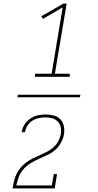

<svg xmlns="http://www.w3.org/2000/svg" viewBox="-20 -870 540 1060"><path d="M173 -446V-463H265L326 -829L217 -766L208 -780L330 -850H348L283 -463H365V-446ZM282 170H49Q53 150 57.5 129.5Q62 109 71.5 90Q81 71 95 54.5Q109 38 126.5 25.5Q144 13 163.5 3.5Q183 -6 202.5 -14.5Q222 -23 241 -33Q260 -43 276 -57.5Q292 -72 302 -91Q312 -110 316 -131Q316 -131 316 -131Q316 -131 316 -131Q319 -150 315 -168.5Q311 -187 298.5 -199.5Q286 -212 268 -217Q250 -222 231 -222Q212 -222 193.5 -218Q175 -214 158.5 -203.5Q142 -193 131.5 -176.5Q121 -160 118 -141Q118 -141 117.5 -141Q117 -141 117 -140H100Q100 -141 100 -141Q100 -141 100 -141Q103 -163 115.5 -182.5Q128 -202 147 -215Q166 -228 187.5 -233Q209 -238 231 -238Q254 -238 276 -232.5Q298 -227 313 -211.5Q328 -196 332.5 -173.5Q337 -151 333 -128Q329 -104 316.5 -81.5Q304 -59 284.5 -42Q265 -25 241.5 -14.5Q218 -4 195 6.5Q172 17 149.5 30.5Q127 44 110 63.5Q93 83 84 106.5Q75 130 70 154H266L277 91H295ZM76 -333 79 -347H424L421 -333Z"/></svg>

Font: Iosevka Slab Thin Oblique
Style: Regular
Weight: 100
Italic angle: -9°
Monospace: yes
Designer: Belleve Invis
Foundry: Belleve Invis
Version: Version 11.1.0; ttfautohint (v1.8.3)